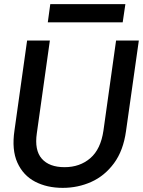

<svg xmlns="http://www.w3.org/2000/svg" viewBox="-20 -896 691 928"><path d="M283 12Q207 12 149.5 -18Q92 -48 64 -110Q36 -172 50 -266L111 -700H221L158 -252Q146 -170 182 -129Q218 -88 292 -88Q366 -88 416.5 -131.5Q467 -175 480 -265L541 -700H651L589 -262Q576 -168 531 -107Q486 -46 421.5 -17Q357 12 283 12ZM211 -788 223 -876H586L573 -788Z"/></svg>

Font: Host Grotesk Medium
Style: Italic
Weight: 500
Italic angle: -8°
Designer: Doğukan Karapınar based on Poppins by Indian Type Foundry, Jonny Pinhorn
Foundry: Element Type
Version: Version 1.001; ttfautohint (v1.8.4.7-5d5b)